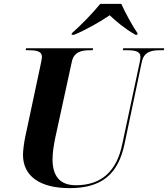

<svg xmlns="http://www.w3.org/2000/svg" viewBox="-20 -964 870 994"><path d="M352 -792 351 -784H364C429 -811 506 -856 548 -885C579 -855 624 -817 681 -784H691L692 -792C667 -827 626 -903 608 -944H499C461 -897 402 -836 352 -792ZM341 10C510 10 593 -66 625 -220L714 -643C725 -696 764 -704 808 -704H828L830 -714H618L616 -704H636C677 -704 707 -699 707 -670C707 -665 706 -651 703 -640L613 -218C585 -81 508 -5 373 -5C288 -5 252 -55 252 -139C252 -173 258 -210 266 -250L352 -645C363 -696 403 -704 447 -704H460L462 -714H115L113 -704H126C168 -704 197 -699 197 -670C197 -661 193 -641 189 -623L110 -252C105 -229 99 -184 99 -163C99 -53 185 10 341 10Z"/></svg>

Font: Noto Serif Display
Style: Bold Italic
Weight: 700
Italic angle: -12°
Designer: Monotype Design Team
Foundry: Monotype Imaging Inc.
Version: Version 2.009